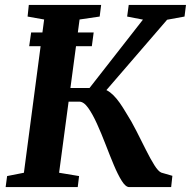

<svg xmlns="http://www.w3.org/2000/svg" viewBox="-20 -763 778 783"><path d="M99 -574.5 107 -630.5H362L354.5 -574.5ZM507 0Q492.5 0 476.8 -25Q461 -50 444.2 -90Q427.5 -130 410.5 -174.2Q393.5 -218.5 375.5 -258.2Q357.5 -298 339.5 -323.2Q321.5 -348.5 303 -348.5H225.5L233 -404H345L563 -683L498.5 -695.5L505 -743H738.5L732.5 -695.5L661.5 -682.5L375.5 -351L388 -401Q402.5 -401.5 416 -394.5Q429.5 -387.5 442.8 -374.2Q456 -361 468.8 -342.8Q481.5 -324.5 494.5 -302.5Q516 -269 536.2 -229Q556.5 -189 575 -152Q593.5 -115 609.5 -89.5Q625.5 -64 638 -59L683 -46L678 0ZM3 0 9 -45 77.5 -58.5 160 -683.5 92.5 -695.5 97.5 -743H392.5L386.5 -695.5L304.5 -683.5L221 -58.5L302.5 -45L297 0Z"/></svg>

Font: Merriweather 28pt
Style: Bold Italic
Weight: 700
Italic angle: -7.8°
Version: Version 2.101